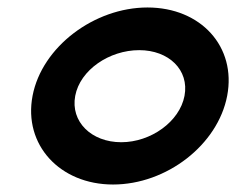

<svg xmlns="http://www.w3.org/2000/svg" viewBox="-20 -482 631 513"><path d="M67 -226C42 -95 140 11 282 11C425 11 562 -95 587 -226C612 -357 517 -462 374 -462C232 -462 92 -357 67 -226ZM181 -226C194 -295 272 -348 352 -348C431 -348 486 -295 473 -226C460 -157 383 -102 304 -102C224 -102 168 -157 181 -226Z"/></svg>

Font: Charger EcoBold
Style: Obl
Weight: 1000
Designer: Jasper
Foundry: Cannot Into Space Fonts
Version: Version 1.1